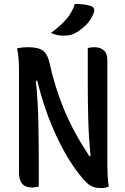

<svg xmlns="http://www.w3.org/2000/svg" viewBox="-20 -950 640 980"><path d="M178 2Q171 3 162.5 5Q154 7 143 7Q77 7 77 -68V-594Q77 -618 75 -647.5Q73 -677 67 -703Q84 -707 96.5 -708Q109 -709 123 -709Q176 -709 199.5 -691.5Q223 -674 233 -628Q260 -505 307 -391Q354 -277 436 -153H442Q433 -250 430.5 -338.5Q428 -427 428 -527V-704Q440 -709 462 -709Q491 -709 509.5 -693.5Q528 -678 528 -643V-108Q528 -80 529.5 -52Q531 -24 535 3Q525 6 516 8Q507 10 496 10Q474 10 457.5 4.5Q441 -1 426 -14Q385 -53 337.5 -127Q290 -201 246 -305Q202 -409 170 -538H163Q174 -433 176 -319.5Q178 -206 178 -100ZM362 -930Q413 -930 445 -919Q457 -915 460 -904.5Q463 -894 458 -883Q446 -851 422.5 -826Q399 -801 366 -782Q351 -774 337 -771Q323 -768 304 -768Q287 -768 272 -771Q257 -774 240 -782Q287 -816 318 -851.5Q349 -887 362 -930Z"/></svg>

Font: Recursive Mn Csl St Med
Style: Regular
Weight: 500
Monospace: yes
Version: Version 1.079;hotconv 1.0.112;makeotfexe 2.5.65598; ttfautoh